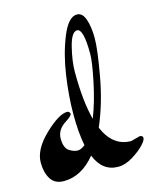

<svg xmlns="http://www.w3.org/2000/svg" viewBox="-100 -671 627 776"><g transform="rotate(-15 213.5 -283.0)"><path d="M228 -379Q228 -256 249 -178Q274 -242 290.5 -321.5Q307 -401 307 -434Q307 -540 280 -540Q257 -540 242.5 -482.5Q228 -425 228 -379ZM376 -51 414 -61Q427 -61 427 -50Q427 -41 410 -22.5Q393 -4 361 16Q329 36 299 36Q233 36 204 -36Q146 35 72 35Q34 35 17 7.5Q0 -20 0 -61Q0 -116 60.5 -174Q121 -232 156 -232Q165 -232 168 -221Q168 -213 142 -196Q103 -172 103 -134Q103 -92 126 -80Q143 -70 157.5 -70Q172 -70 189 -84Q178 -138 178 -214.5Q178 -291 190.5 -376.5Q203 -462 231.5 -532Q260 -602 296 -602Q319 -602 330 -570Q341 -538 341 -491Q341 -444 321.5 -335.5Q302 -227 263 -137Q300 -51 376 -51Z"/></g></svg>

Font: Dr Sugiyama
Style: Regular
Weight: 400
Designer: Alejandro Paul
Foundry: Alejandro Paul
Version: Version 1.000